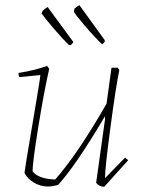

<svg xmlns="http://www.w3.org/2000/svg" viewBox="-20 -710 542 737"><path d="M372 -540Q344 -566 304.5 -612.5Q265 -659 264 -665Q264 -672 266 -677Q279 -688 285 -690L382 -556V-550Q376 -542 372 -540ZM252 -537H245Q219 -562 184.5 -602.5Q150 -643 140 -658Q140 -659 141.5 -663.5Q143 -668 144 -669Q156 -680 163 -683L262 -548ZM165 6Q136 6 111 -8.5Q86 -23 74 -46Q76 -66 105 -236Q134 -406 135 -422L54 -414Q51 -420 51 -430Q110 -439 161 -457L169 -446Q149 -359 127 -222.5Q105 -86 105 -52Q128 -23 192 -21Q279 -120 389 -312L408 -450H432L438 -441Q425 -379 404 -221.5Q383 -64 383 -26L460 -105L472 -95L380 7Q362 7 349 -8L383 -251V-264Q272 -76 203 0Q179 6 165 6Z"/></svg>

Font: Albura ExtraLight
Style: Italic
Weight: 156
Italic angle: -7°
Designer: Mercedes Jáuregui
Foundry: Omnibus-Type Team
Version: Version 1.000